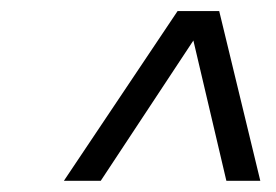

<svg xmlns="http://www.w3.org/2000/svg" viewBox="-20 -769 501 348"><path d="M95.8 -441.3 301.9 -749H377.3L451.8 -441.3H390.3L330.5 -695.6L162.6 -441.3Z"/></svg>

Font: Saira Thin
Style: Italic
Weight: 100
Italic angle: -12°
Designer: Hector Gatti with collaboration of the Omnibus-Type team
Foundry: Omnibus-Type
Version: Version 1.101